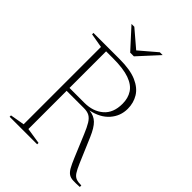

<svg xmlns="http://www.w3.org/2000/svg" viewBox="-245 -971 1085 1085"><g transform="rotate(45 298.0 -428.5)"><path d="M35.5 -659V-670H245Q329.5 -670 380 -648Q430.5 -626 453.2 -588.5Q476 -551 476 -504Q476 -446 438 -402.5Q400 -359 329.5 -344.5Q368 -340.5 392 -317.2Q416 -294 439 -240L501 -94Q516 -59 527.5 -41.5Q539 -24 554.5 -18Q570 -12 596.5 -12V0Q564 2 543.8 1Q523.5 0 510 -9Q496.5 -18 485 -38.2Q473.5 -58.5 458.5 -94.5L403 -227.5Q386.5 -267.5 372.5 -290.2Q358.5 -313 341.5 -322.2Q324.5 -331.5 298 -331.5H159.5V-26L255.5 -11V0H35.5V-11L121.5 -26V-644ZM278.5 -354.5Q347 -354.5 391 -392Q435 -429.5 435 -503Q435 -548 414.2 -580.2Q393.5 -612.5 345.5 -629.8Q297.5 -647 215.5 -647H159.5V-354.5ZM400.5 -858 290.5 -738H261L151.5 -858H174L276 -771L378 -858Z"/></g></svg>

Font: Newsreader 16pt ExtraLight
Style: Regular
Weight: 275
Designer: Hugues Gentile
Foundry: Production Type
Version: Version 1.003; ttfautohint (v1.8.3)